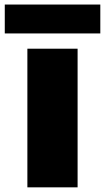

<svg xmlns="http://www.w3.org/2000/svg" viewBox="-62 -804 450 824"><path d="M55.5 0V-595H271V0ZM-41.5 -660.5V-784.5H368.5V-660.5Z"/></svg>

Font: Encode Sans SC Black
Style: Regular
Weight: 900
Version: Version 3.002